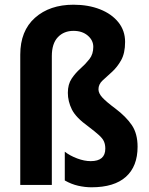

<svg xmlns="http://www.w3.org/2000/svg" viewBox="-20 -785 633 815"><path d="M511 -607Q511 -559 494 -529Q477 -499 454.5 -479Q432 -459 415 -443Q398 -427 398 -406Q398 -389 414.5 -371Q431 -353 470 -324Q515 -290 539.5 -254Q564 -218 564 -162Q564 -79 514.5 -34.5Q465 10 368 10Q341 10 312 3.5Q283 -3 255 -19V-141Q277 -124 307.5 -112.5Q338 -101 365 -101Q427 -101 427 -154Q427 -171 421.5 -184Q416 -197 400 -211.5Q384 -226 355 -248Q302 -286 285 -320.5Q268 -355 268 -391Q268 -427 284 -451Q300 -475 321.5 -494Q343 -513 359.5 -534Q376 -555 376 -586Q376 -614 352.5 -634Q329 -654 292 -654Q251 -654 225.5 -627Q200 -600 200 -547V0H66V-553Q66 -654 128.5 -709.5Q191 -765 292 -765Q355 -765 404.5 -745.5Q454 -726 482.5 -690.5Q511 -655 511 -607Z"/></svg>

Font: Noto Sans Kannada Condensed
Style: Bold
Weight: 700
Width: 3
Designer: Jelle Bosma - Monotype Design Team
Foundry: Monotype Imaging Inc.
Version: Version 2.005; ttfautohint (v1.8.4.7-5d5b)